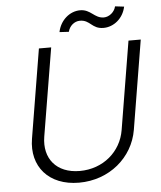

<svg xmlns="http://www.w3.org/2000/svg" viewBox="-61 -970 866 1035"><g transform="rotate(-5 372.0 -453.0)"><path d="M340.6 -802.6C347.7 -833.5 374.6 -856.9 404.8 -856.9C461.3 -856.9 464.8 -807.2 528.8 -807.2C583.8 -807.2 636 -848.4 649.1 -911.9L600.5 -917.6C593.4 -886.7 564.3 -863.3 535.5 -863.3C484 -863.3 468.8 -913 410.9 -913C354 -913 302.6 -868.3 290.1 -805.4ZM656.6 -727.3 577.8 -250.4C558.9 -134.6 460.9 -50.1 334.2 -50.1C207.7 -50.1 140.3 -134.6 159.1 -250.4L238.3 -727.3H171.9L92.3 -245.7C67.8 -97.3 161.2 12.4 324.9 12.4C489 12.4 618.6 -97.3 643.5 -245.7L723 -727.3Z"/></g></svg>

Font: TID UI Light
Style: Italic
Weight: 300
Italic angle: -9.39999°
Designer: The TID Project Authors
Foundry: Bakken & Bæck
Version: Version 1.001;hotconv 1.0.109;makeotfexe 2.5.65596